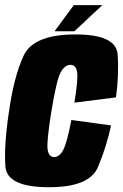

<svg xmlns="http://www.w3.org/2000/svg" viewBox="-21 -740 490 764"><path d="M174 5Q6.5 5 0.5 -77.5Q-5.5 -160 14 -291Q33.5 -433 72.8 -518Q112 -603 279.5 -603Q441 -603 447 -523.8Q453 -444.5 440.5 -352.5L275 -331.5Q290.5 -426.5 285.8 -454.2Q281 -482 259 -482Q237.5 -482 220.8 -452.8Q204 -423.5 183 -294Q164 -175 168.5 -145Q173 -115 194.5 -115Q216 -115 231 -144.2Q246 -173.5 263 -262.5L421 -241Q402.5 -155.5 368.8 -75.2Q335 5 174 5ZM196 -615.5 272.5 -719.5H386L275 -615.5Z"/></svg>

Font: Anybody Condensed ExtraBold
Style: Italic
Weight: 800
Width: 3
Italic angle: -10°
Designer: Tyler Finck
Foundry: Etcetera Type Company
Version: Version 1.010; ttfautohint (v1.8.3) -l 8 -r 50 -G 200 -x 14 